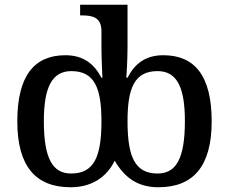

<svg xmlns="http://www.w3.org/2000/svg" viewBox="-20 -780 965 810"><path d="M278 10C365 10 429 -31 464 -102C505 -31 561 10 648 10C795 10 873 -78 873 -268C873 -461 801 -547 669 -547C592 -547 547 -509 518 -452H513C514 -460 518 -533 518 -580V-760H318V-715H326C370 -715 408 -707 408 -649V-578C408 -533 412 -458 412 -452H408C378 -509 333 -547 256 -547C125 -547 53 -461 53 -268C53 -78 131 10 278 10ZM280 -48C202 -48 165 -111 165 -269C165 -409 198 -480 281 -480C378 -480 408 -410 408 -269C408 -117 376 -48 280 -48ZM645 -48C550 -48 518 -117 518 -269C518 -410 548 -480 645 -480C728 -480 760 -409 760 -269C760 -111 723 -48 645 -48Z"/></svg>

Font: Noto Serif Thai Medium
Style: Regular
Weight: 500
Designer: Monotype Design Team
Foundry: Monotype Imaging Inc.
Version: Version 1.901;PS 001.901;hotconv 1.0.88;makeotf.lib2.5.64775